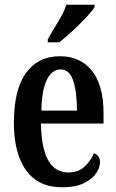

<svg xmlns="http://www.w3.org/2000/svg" viewBox="-20 -786 495 816"><path d="M244 10Q143 10 91 -62Q39 -134 39 -264Q39 -405 90.5 -476Q142 -547 235 -547Q321 -547 370.5 -485.5Q420 -424 420 -305V-261H154Q156 -154 185.5 -103.5Q215 -53 271 -53Q312 -53 338.5 -77Q365 -101 379 -135Q390 -131 397.5 -122Q405 -113 405 -97Q405 -74 388.5 -49.5Q372 -25 336.5 -7.5Q301 10 244 10ZM307 -316Q307 -396 291 -443.5Q275 -491 238 -491Q200 -491 178.5 -445.5Q157 -400 156 -316ZM183 -619Q203 -655 227 -693.5Q251 -732 262 -766H382V-756Q372 -739 346 -711.5Q320 -684 289 -655.5Q258 -627 232 -606H183Z"/></svg>

Font: Noto Serif ExtraCondensed SemiBold
Style: Regular
Weight: 600
Width: 2
Designer: Monotype Design Team
Foundry: Monotype Imaging Inc.
Version: Version 2.015; ttfautohint (v1.8.4.7-5d5b)